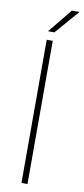

<svg xmlns="http://www.w3.org/2000/svg" viewBox="-107 -1029 466 1067"><g transform="rotate(10 125.5 -496.0)"><path d="M98 0V-808H132V0ZM97 -856 208 -992H251L133 -856Z"/></g></svg>

Font: Encode Sans Expanded Thin
Style: Regular
Weight: 100
Width: 7
Designer: Multiple Designers
Foundry: Impallari Type
Version: Version 3.000; ttfautohint (v1.8.3) -l 8 -r 50 -G 200 -x 14 